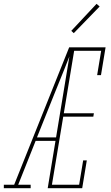

<svg xmlns="http://www.w3.org/2000/svg" viewBox="-60 -982 580 1002"><path d="M-40 0V-18H14L301 -735H321Q297 -674 272.5 -612.5Q248 -551 223 -490L133 -265H233L230 -247H126L35 -18H100V0ZM189 0 310 -735H491L467 -590H447L468 -717H327L273 -391H430L427 -373H270L211 -18H353L374 -145H393L369 0ZM325 -809 312 -821 444 -962 460 -948Z"/></svg>

Font: Iosevka Slab Thin Oblique
Style: Regular
Weight: 100
Italic angle: -9°
Monospace: yes
Designer: Belleve Invis
Foundry: Belleve Invis
Version: Version 11.1.0; ttfautohint (v1.8.3)